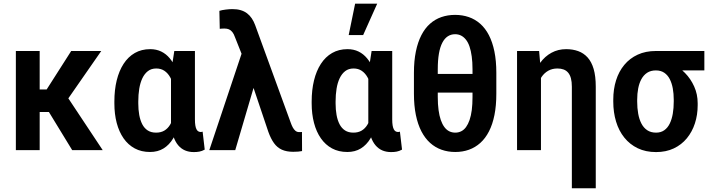

<svg xmlns="http://www.w3.org/2000/svg" viewBox="-20 -800 3788 1023"><path d="M191.4 -528.3V0H64.5V-528.3ZM519.5 -528.3 293.5 -203.1H166L149.4 -323.2H228.5L359.4 -528.3ZM364.7 0 226.6 -226.1 332.5 -293.5 527.3 0Z M589.4 -249V-259.3Q589.4 -320.8 601.8 -371.6Q614.3 -422.4 638.4 -459.7Q662.6 -497.1 698.2 -517.6Q733.9 -538.1 780.3 -538.1Q813 -538.1 839.1 -525.4Q865.2 -512.7 884.8 -489Q904.3 -465.3 918.2 -432.1Q932.1 -398.9 940.9 -358.4Q949.7 -317.9 954.1 -271V-247.1Q948.2 -190.9 935.8 -144Q923.3 -97.2 902.6 -62.5Q881.8 -27.8 851.3 -9Q820.8 9.8 779.3 9.8Q732.9 9.8 697.8 -9.3Q662.6 -28.3 638.4 -63Q614.3 -97.7 601.8 -145Q589.4 -192.4 589.4 -249ZM716.8 -259.3V-249Q716.8 -215.8 721.9 -187.5Q727.1 -159.2 738 -137.9Q749 -116.7 767.1 -105Q785.2 -93.3 811.5 -93.3Q837.4 -93.3 855.7 -104.2Q874 -115.2 886 -135Q897.9 -154.8 905.3 -181.6Q912.6 -208.5 916.5 -239.3V-274.4Q913.1 -308.1 906 -337.4Q898.9 -366.7 886.7 -388.4Q874.5 -410.2 856.2 -422.6Q837.9 -435.1 812.5 -435.1Q786.1 -435.1 768.1 -421.1Q750 -407.2 738.5 -383.1Q727.1 -358.9 721.9 -327.1Q716.8 -295.4 716.8 -259.3ZM908.7 -528.3H1018.6V-164.1Q1018.6 -144.5 1020.8 -131.6Q1022.9 -118.7 1027.1 -110.8Q1031.2 -103 1037.1 -99.9Q1043 -96.7 1049.8 -96.7Q1053.2 -96.7 1055.4 -97.4Q1057.6 -98.1 1059.6 -98.6L1070.8 -2.9Q1055.7 5.4 1042.2 7.8Q1028.8 10.3 1012.7 10.3Q986.8 10.3 966.1 1.5Q945.3 -7.3 929.7 -25.6Q914.1 -43.9 904.3 -72.3Q894.5 -100.6 891.1 -140.1V-415Z M1337.4 -353.5 1233.4 0H1095.2L1276.4 -541.5L1363.3 -538.6ZM1218.3 -751.5Q1243.2 -751.5 1262.5 -745.8Q1281.7 -740.2 1296.4 -729Q1311 -717.8 1321.5 -702.1Q1332 -686.5 1339.4 -666.5L1528.8 -147Q1533.7 -132.8 1539.8 -121.3Q1545.9 -109.9 1554.2 -103Q1562.5 -96.2 1573.7 -96.2Q1577.6 -96.2 1581.3 -96.4Q1585 -96.7 1588.9 -96.7L1589.4 4.9Q1580.6 6.8 1568.8 7.8Q1557.1 8.8 1542 8.8Q1506.8 8.8 1481.9 -2.4Q1457 -13.7 1439.9 -37.4Q1422.9 -61 1409.7 -97.7L1283.7 -471.7L1231.9 -602.1Q1226.1 -619.1 1218 -629.2Q1210 -639.2 1200 -643.6Q1189.9 -647.9 1176.8 -647.9Q1170.9 -647.9 1164.6 -647.7Q1158.2 -647.5 1150.9 -646.5L1148.9 -742.2Q1162.6 -746.6 1182.9 -749Q1203.1 -751.5 1218.3 -751.5Z M1640.6 -249V-259.3Q1640.6 -320.8 1653.1 -371.6Q1665.5 -422.4 1689.7 -459.7Q1713.9 -497.1 1749.5 -517.6Q1785.2 -538.1 1831.5 -538.1Q1864.3 -538.1 1890.4 -525.4Q1916.5 -512.7 1936 -489Q1955.6 -465.3 1969.5 -432.1Q1983.4 -398.9 1992.2 -358.4Q2001 -317.9 2005.4 -271V-247.1Q1999.5 -190.9 1987.1 -144Q1974.6 -97.2 1953.9 -62.5Q1933.1 -27.8 1902.6 -9Q1872.1 9.8 1830.6 9.8Q1784.2 9.8 1749 -9.3Q1713.9 -28.3 1689.7 -63Q1665.5 -97.7 1653.1 -145Q1640.6 -192.4 1640.6 -249ZM1768.1 -259.3V-249Q1768.1 -215.8 1773.2 -187.5Q1778.3 -159.2 1789.3 -137.9Q1800.3 -116.7 1818.4 -105Q1836.4 -93.3 1862.8 -93.3Q1888.7 -93.3 1907 -104.2Q1925.3 -115.2 1937.3 -135Q1949.2 -154.8 1956.5 -181.6Q1963.9 -208.5 1967.8 -239.3V-274.4Q1964.4 -308.1 1957.3 -337.4Q1950.2 -366.7 1938 -388.4Q1925.8 -410.2 1907.5 -422.6Q1889.2 -435.1 1863.8 -435.1Q1837.4 -435.1 1819.3 -421.1Q1801.3 -407.2 1789.8 -383.1Q1778.3 -358.9 1773.2 -327.1Q1768.1 -295.4 1768.1 -259.3ZM1960 -528.3H2069.8V-164.1Q2069.8 -144.5 2072 -131.6Q2074.2 -118.7 2078.4 -110.8Q2082.5 -103 2088.4 -99.9Q2094.2 -96.7 2101.1 -96.7Q2104.5 -96.7 2106.7 -97.4Q2108.9 -98.1 2110.8 -98.6L2122.1 -2.9Q2106.9 5.4 2093.5 7.8Q2080.1 10.3 2064 10.3Q2038.1 10.3 2017.3 1.5Q1996.6 -7.3 1981 -25.6Q1965.3 -43.9 1955.6 -72.3Q1945.8 -100.6 1942.4 -140.1V-415ZM1837.9 -613.3 1872.1 -780.3H1989.7L1915 -613.3Z M2404.8 -720.7Q2443.8 -720.7 2477.8 -709Q2511.7 -697.3 2538.8 -673.3Q2565.9 -649.4 2585 -612.5Q2604 -575.7 2614.3 -525.6Q2624.5 -475.6 2624.5 -412.1V-300.8Q2624.5 -237.3 2614.5 -187.3Q2604.5 -137.2 2585.4 -100.1Q2566.4 -63 2539.3 -38.6Q2512.2 -14.2 2478.5 -2.2Q2444.8 9.8 2405.8 9.8Q2366.7 9.8 2332.8 -2.2Q2298.8 -14.2 2271.7 -38.6Q2244.6 -63 2225.3 -100.1Q2206.1 -137.2 2195.8 -187.3Q2185.5 -237.3 2185.5 -300.8V-412.1Q2185.5 -475.6 2195.8 -525.6Q2206.1 -575.7 2225.1 -612.5Q2244.1 -649.4 2271 -673.3Q2297.9 -697.3 2331.8 -709Q2365.7 -720.7 2404.8 -720.7ZM2404.8 -617.7Q2382.8 -617.7 2365.7 -606.4Q2348.6 -595.2 2336.7 -572.3Q2324.7 -549.3 2318.6 -514.2Q2312.5 -479 2312.5 -430.7V-406.2H2497.6V-430.7Q2497.6 -469.2 2493.4 -499.5Q2489.3 -529.8 2481.7 -552Q2474.1 -574.2 2462.6 -588.6Q2451.2 -603 2436.8 -610.4Q2422.4 -617.7 2404.8 -617.7ZM2405.8 -93.3Q2422.9 -93.3 2437.5 -100.6Q2452.1 -107.9 2463.1 -123Q2474.1 -138.2 2481.9 -160.6Q2489.7 -183.1 2493.7 -213.6Q2497.6 -244.1 2497.6 -283.2V-306.6H2312.5V-283.2Q2312.5 -244.1 2316.7 -213.6Q2320.8 -183.1 2328.6 -160.6Q2336.4 -138.2 2347.7 -123Q2358.9 -107.9 2373.5 -100.6Q2388.2 -93.3 2405.8 -93.3Z M2862.3 -415.5V0H2734.9V-528.3H2852.5ZM2837.4 -281.7 2806.2 -280.8Q2806.2 -336.9 2819.6 -383.8Q2833 -430.7 2858.2 -465.3Q2883.3 -500 2918.5 -519Q2953.6 -538.1 2996.6 -538.1Q3031.7 -538.1 3060.8 -527.6Q3089.8 -517.1 3110.8 -493.9Q3131.8 -470.7 3143.1 -432.4Q3154.3 -394 3154.3 -337.9V203.1H3026.9V-337.9Q3026.9 -364.3 3022 -382.6Q3017.1 -400.9 3007.3 -412.6Q2997.6 -424.3 2983.2 -429.7Q2968.8 -435.1 2950.2 -435.1Q2922.4 -435.1 2901.1 -423.1Q2879.9 -411.1 2865.7 -390.1Q2851.6 -369.1 2844.5 -341.6Q2837.4 -314 2837.4 -281.7Z M3247.6 -258.8V-269Q3247.6 -324.7 3262.5 -372.1Q3277.3 -419.4 3306.4 -454.3Q3335.4 -489.3 3377.7 -508.8Q3419.9 -528.3 3474.6 -528.3Q3485.4 -523.9 3495.4 -510.3Q3505.4 -496.6 3521 -481.7Q3536.6 -466.8 3563.5 -459Q3599.1 -442.4 3629.6 -411.4Q3660.2 -380.4 3678.7 -339.1Q3697.3 -297.9 3697.3 -250V-239.3Q3697.3 -188 3682.6 -142.8Q3668 -97.7 3639.6 -63.2Q3611.3 -28.8 3570.1 -9.3Q3528.8 10.3 3475.6 10.3Q3420.4 10.3 3378.2 -10Q3335.9 -30.3 3306.6 -66.7Q3277.3 -103 3262.5 -152.1Q3247.6 -201.2 3247.6 -258.8ZM3375 -269V-258.8Q3375 -224.1 3380.4 -194.3Q3385.7 -164.6 3397.5 -141.8Q3409.2 -119.1 3428.5 -106.2Q3447.8 -93.3 3475.6 -93.3Q3501.5 -93.3 3519.5 -106.2Q3537.6 -119.1 3548.6 -141.8Q3559.6 -164.6 3564.7 -194.3Q3569.8 -224.1 3569.8 -258.8V-269Q3569.8 -300.8 3564.7 -328.9Q3559.6 -356.9 3548.6 -378.4Q3537.6 -399.9 3519.3 -412.4Q3501 -424.8 3474.6 -424.8Q3447.3 -424.8 3428.2 -412.4Q3409.2 -399.9 3397.5 -378.4Q3385.7 -356.9 3380.4 -328.9Q3375 -300.8 3375 -269ZM3732.9 -528.3V-424.8H3474.6V-528.3Z"/></svg>

Font: Roboto SemiCondensed SemiBold
Style: Regular
Weight: 600
Width: 4
Designer: Christian Robertson
Foundry: Google
Version: Version 3.009; 2024